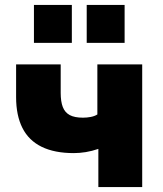

<svg xmlns="http://www.w3.org/2000/svg" viewBox="-20 -755 657 775"><path d="M377 0V-154Q351 -145 326 -141Q301 -137 278 -137Q200 -137 148 -162.5Q96 -188 70.5 -238.5Q45 -289 45 -363V-495H225V-380Q225 -345 233.5 -323Q242 -301 261.5 -290.5Q281 -280 315 -280Q331 -280 346.5 -283Q362 -286 373 -293V-495H554V0ZM330 -582V-735H483V-582ZM117 -582V-735H270V-582Z"/></svg>

Font: Nunito Sans 11pt Black
Style: Regular
Weight: 900
Version: Version 3.101;gftools[0.9.27]